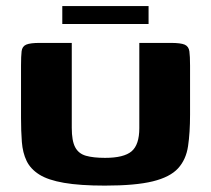

<svg xmlns="http://www.w3.org/2000/svg" viewBox="-20 -599 684 622"><path d="M595.7 -227.5Q595.7 -169.1 589.2 -125.6Q582.8 -82.1 556.9 -53.7Q530.9 -25.2 474.9 -11.5Q418.9 2.3 319.7 2.3Q239 2.3 187.3 -6.7Q135.6 -15.6 107.2 -33.6Q78.7 -51.6 66.1 -77.9Q53.5 -104.2 50.8 -139.1Q48.1 -174.1 48.1 -217.3V-386.3Q48.1 -417 50 -432.9Q51.8 -448.7 64.8 -454.4Q77.8 -460 108.9 -460H212.5V-184.7Q212.5 -142.9 223.5 -122.1Q234.5 -101.2 258.4 -94.4Q282.4 -87.6 320.4 -87.6Q381.2 -87.6 406.3 -108.8Q431.3 -130.1 431.3 -183.7V-460H533.1Q565.3 -460 578.3 -454.4Q591.2 -448.7 593.5 -432.9Q595.7 -417 595.7 -386.3ZM181.8 -521.3V-579.4H461.3V-521.3Z"/></svg>

Font: Genos Thin
Style: Regular
Weight: 100
Designer: Robert E. Leuschke
Foundry: Robert E. Leuschke
Version: Version 1.010